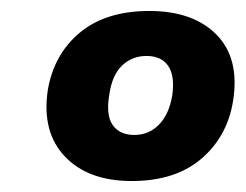

<svg xmlns="http://www.w3.org/2000/svg" viewBox="-20 -736 448 350"><path d="M220 -406Q141 -406 98.5 -450.5Q56 -495 67 -571Q78 -637 125.5 -676.5Q173 -716 252 -716Q332 -716 374.5 -673Q417 -630 405 -553Q395 -488 347.5 -447Q300 -406 220 -406ZM225 -490Q251 -490 269.5 -508.5Q288 -527 294 -562Q299 -598 286.5 -616Q274 -634 247 -634Q221 -634 202.5 -616.5Q184 -599 179 -562Q173 -526 185.5 -508Q198 -490 225 -490Z"/></svg>

Font: Mulish ExtraLight Black
Style: Italic
Weight: 900
Italic angle: -9°
Version: Version 3.603